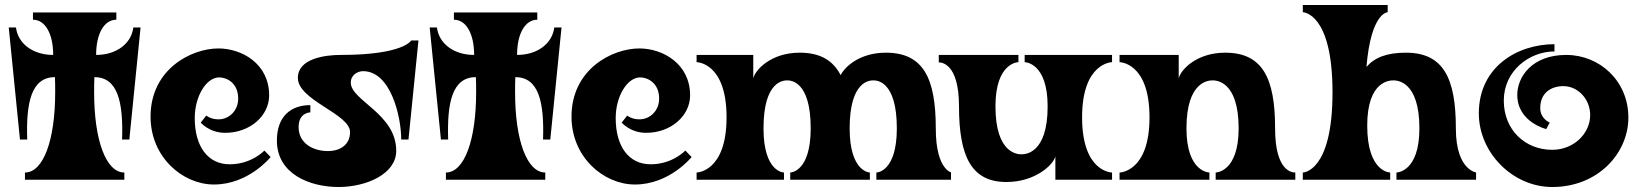

<svg xmlns="http://www.w3.org/2000/svg" viewBox="-20 -720 6567 769"><path d="M60 -161H89C84 -311 106 -411 200 -411C201 -392 201 -372 201 -350C201 -157 153 -29 80 -29V0H478V-29C405 -29 357 -157 357 -350C357 -372 357 -392 358 -411C452 -411 474 -311 469 -161H498L543 -610H514C506 -545 446 -500 365 -500C365 -585 397 -641 446 -641V-670H112V-641C161 -641 193 -585 193 -500C112 -500 52 -545 44 -610H15Z M583 -253C583 -90 712 19 837 19C976 19 1064 -91 1064 -91L1039 -117C1039 -117 988 -62 900 -62C812 -62 760 -134 760 -247C760 -334 806 -410 858 -410C888 -410 934 -388 934 -325C934 -277 898 -242 855 -242C824 -242 806 -257 806 -257L784 -229C784 -229 818 -188 882 -188C981 -188 1058 -256 1058 -338C1058 -466 947 -526 855 -526C745 -526 583 -442 583 -253Z M1627 -558C1627 -558 1597 -500 1345 -500C1280 -500 1173 -485 1173 -408C1173 -318 1382 -264 1382 -191C1382 -142 1345 -115 1293 -115C1235 -115 1176 -145 1176 -211C1176 -270 1223 -270 1223 -270V-299C1145 -299 1089 -254 1089 -157C1089 -23 1221 29 1336 29C1447 29 1567 -23 1567 -116C1567 -265 1385 -317 1385 -389C1385 -421 1414 -435 1434 -435C1545 -435 1587 -253 1587 -161H1616L1656 -558Z M1746 -161H1775C1770 -311 1792 -411 1886 -411C1887 -392 1887 -372 1887 -350C1887 -157 1839 -29 1766 -29V0H2164V-29C2091 -29 2043 -157 2043 -350C2043 -372 2043 -392 2044 -411C2138 -411 2160 -311 2155 -161H2184L2229 -610H2200C2192 -545 2132 -500 2051 -500C2051 -585 2083 -641 2132 -641V-670H1798V-641C1847 -641 1879 -585 1879 -500C1798 -500 1738 -545 1730 -610H1701Z M2269 -253C2269 -90 2398 19 2523 19C2662 19 2750 -91 2750 -91L2725 -117C2725 -117 2674 -62 2586 -62C2498 -62 2446 -134 2446 -247C2446 -334 2492 -410 2544 -410C2574 -410 2620 -388 2620 -325C2620 -277 2584 -242 2541 -242C2510 -242 2492 -257 2492 -257L2470 -229C2470 -229 2504 -188 2568 -188C2667 -188 2744 -256 2744 -338C2744 -466 2633 -526 2541 -526C2431 -526 2269 -442 2269 -253Z M3728 -206C3728 -407 3678 -509 3528 -509C3426 -509 3365 -455 3347 -419C3316 -479 3264 -509 3183 -509C3067 -509 3004 -439 2997 -406V-500H2770V-471C2770 -471 2890 -471 2890 -250C2890 -30 2770 -29 2770 -29V0H3120V-29C3120 -29 3038 -29 3038 -206C3038 -398 3120 -398 3133 -398C3145 -398 3227 -398 3227 -206C3227 -29 3145 -29 3145 -29V0H3464V-29C3464 -29 3383 -30 3383 -206C3383 -398 3465 -398 3478 -398C3490 -398 3572 -398 3572 -206C3572 -29 3490 -29 3490 -29V0H3789V-29C3799 -29 3728 -30 3728 -206Z M3740 -470C3748 -470 3821 -470 3821 -294C3821 -93 3871 9 4011 9C4127 9 4200 -61 4207 -94V0H4434V-29C4434 -29 4314 -29 4314 -250C4314 -470 4434 -471 4434 -471V-500H4084V-471C4084 -471 4176 -471 4176 -294C4176 -102 4084 -102 4071 -102C4059 -102 3967 -102 3967 -294C3967 -471 4059 -471 4059 -471V-500H3740Z M5168 -29C5158 -29 5087 -30 5087 -206C5087 -407 5037 -509 4887 -509C4771 -509 4708 -439 4701 -406V-500H4464V-471C4464 -471 4584 -471 4584 -250C4584 -30 4464 -29 4464 -29V0H4824V-29C4824 -29 4732 -29 4732 -206C4732 -398 4824 -398 4837 -398C4849 -398 4941 -398 4941 -206C4941 -29 4849 -29 4849 -29V0H5168Z M5811 -206C5811 -407 5761 -509 5611 -509C5533 -509 5485 -489 5453 -452C5471 -671 5538 -671 5538 -671V-700H5198V-671C5198 -671 5317 -671 5317 -350C5317 -29 5198 -29 5198 -29V0H5548V-29C5548 -29 5456 -29 5456 -217C5456 -398 5548 -398 5561 -398C5573 -398 5665 -398 5665 -206C5665 -29 5573 -29 5573 -29V0H5892V-29C5902 -29 5811 -29 5811 -206Z M6253 -500C6115 -500 6057 -411 6057 -340C6057 -231 6173 -203 6173 -203L6187 -229C6187 -229 6149 -244 6149 -287C6149 -348 6192 -375 6242 -375C6299 -375 6349 -324 6349 -259C6349 -186 6284 -120 6197 -120C6088 -120 6003 -200 6003 -317C6003 -437 6106 -514 6206 -514V-543C6057 -543 5903 -452 5903 -266C5903 -108 6039 29 6197 29C6382 29 6502 -108 6502 -249C6502 -396 6387 -500 6253 -500Z"/></svg>

Font: Ouroboros
Style: Regular
Weight: 400
Designer: Ariel Martín Pérez
Foundry: Velvetyne Type Foundry
Version: Version 2.001;hotconv 1.0.109;makeotfexe 2.5.65596